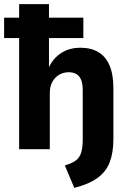

<svg xmlns="http://www.w3.org/2000/svg" viewBox="-22 -725 630 933"><path d="M339 188 293 79Q327 69 346 55Q365 41 372.5 16.5Q380 -8 380 -48V-287Q380 -318 372 -337.5Q364 -357 348.5 -365.5Q333 -374 312 -374Q286 -374 265 -361.5Q244 -349 232 -326.5Q220 -304 220 -274V0H71V-540H-2V-639H71V-705H216V-639H383V-540H216V-394H214Q234 -440 274 -466.5Q314 -493 369 -493Q421 -493 456.5 -471.5Q492 -450 510.5 -406.5Q529 -363 529 -297V-49Q529 17 511 63.5Q493 110 451.5 140Q410 170 339 188Z"/></svg>

Font: Nunito Sans 10pt SemiCondensed ExtraBold
Style: Regular
Weight: 800
Width: 4
Designer: Vernon Adams
Foundry: Vernon Adams
Version: Version 3.101;gftools[0.9.27]